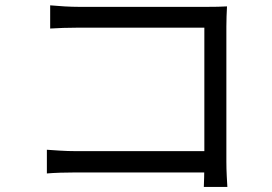

<svg xmlns="http://www.w3.org/2000/svg" viewBox="-20 -706 1040 734"><path d="M171.8 -685.6Q196.9 -683.2 227.1 -681.5Q257.3 -679.8 281.2 -679.8H773.5Q792 -679.8 812.6 -680.2Q833.1 -680.6 847.8 -681.6Q846.8 -664.8 846.1 -643.4Q845.4 -622 845.4 -604.4V-87.8Q845.4 -61 846.9 -31.8Q848.4 -2.7 849.2 8.7H759.2Q759.6 -2.7 760.4 -27.5Q761.2 -52.4 761.2 -79.2V-600.3H281.8Q253.9 -600.3 221.6 -599.3Q189.3 -598.3 171.8 -596.9ZM159.2 -133.5Q178.4 -132.2 208.8 -130.2Q239.1 -128.2 269.8 -128.2H806.1V-46.8H272.4Q242 -46.8 210.7 -45.8Q179.5 -44.7 159.2 -42.9Z"/></svg>

Font: Noto Sans HK Thin
Style: Regular
Weight: 100
Designer: Ryoko NISHIZUKA 西塚涼子 (kana, bopomofo & ideographs); Paul D. Hunt (Latin, Greek & Cyrillic); Sandoll Communications 산돌커뮤니
Foundry: Adobe
Version: Version 2.004-H2;hotconv 1.0.118;makeotfexe 2.5.65603